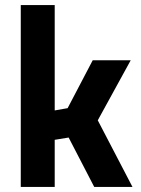

<svg xmlns="http://www.w3.org/2000/svg" viewBox="-20 -738 555 758"><path d="M196 0V-186L251 -195L352 0H503L366 -263L496 -500H346L247 -311L196 -302V-718H62V0Z"/></svg>

Font: RazerF5
Style: Bold
Weight: 700
Foundry: Razer Inc.
Version: Version 1.000;PS 001.001;hotconv 1.0.56